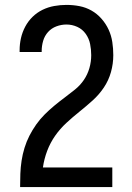

<svg xmlns="http://www.w3.org/2000/svg" viewBox="-20 -763 540 783"><path d="M62 0V-1Q62 -28 63 -54.5Q64 -81 68 -107.5Q72 -134 80 -160Q88 -186 100 -209.5Q112 -233 127.5 -255Q143 -277 162 -296Q181 -315 201.5 -332Q222 -349 243.5 -365Q265 -381 286 -398Q307 -415 322 -437Q337 -459 344.5 -485Q352 -511 352 -538Q352 -561 347.5 -583.5Q343 -606 329.5 -625Q316 -644 295 -653.5Q274 -663 251 -663Q230 -663 210 -655.5Q190 -648 176 -632.5Q162 -617 156 -596.5Q150 -576 150 -555V-551H60V-558Q60 -583 65.5 -607.5Q71 -632 83 -654.5Q95 -677 113 -694.5Q131 -712 153.5 -723Q176 -734 201 -738.5Q226 -743 251 -743Q278 -743 304 -738Q330 -733 353 -720Q376 -707 394 -686.5Q412 -666 423 -642Q434 -618 438 -591.5Q442 -565 442 -538Q442 -503 432.5 -469Q423 -435 403.5 -406Q384 -377 358 -353.5Q332 -330 304.5 -308Q277 -286 251 -262Q225 -238 205 -209.5Q185 -181 172.5 -148Q160 -115 155 -80H438V0Z"/></svg>

Font: Iosevka Custom Medium
Style: Regular
Weight: 500
Monospace: yes
Designer: Belleve Invis
Foundry: Belleve Invis
Version: Version 32.5.0; ttfautohint (v1.8.4)